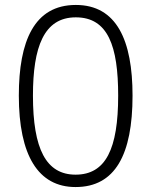

<svg xmlns="http://www.w3.org/2000/svg" viewBox="-20 -745 611 775"><path d="M515 -359C515 -582 451 -725 286 -725C118 -725 56 -579 56 -359C56 -118 134 10 285 10C445 10 515 -121 515 -359ZM113 -359C113 -555 157 -675 286 -675C416 -675 457 -559 457 -359C457 -144 407 -40 285 -40C166 -40 113 -144 113 -359Z"/></svg>

Font: Noto Sans Gujarati UI Light
Style: Regular
Weight: 300
Designer: Jelle Bosma - Monotype Design Team, Universal Thirst
Foundry: Monotype Imaging Inc.
Version: Version 2.106